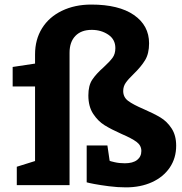

<svg xmlns="http://www.w3.org/2000/svg" viewBox="-20 -807 793 837"><path d="M377.9 -787.1Q498 -787.1 564 -741.5Q629.9 -695.8 629.9 -618.2Q629.9 -573.2 612.5 -544.7Q595.2 -516.1 562 -483.9Q539.1 -461.9 528.1 -446Q517.1 -430.2 517.1 -410.2Q517.1 -383.3 538.6 -367.2Q560.1 -351.1 606.9 -331.1Q650.9 -312 679.4 -294.9Q708 -277.8 728 -247.3Q748 -216.8 748 -171.9Q748 -117.7 720 -76.4Q691.9 -35.2 642.3 -12.7Q592.8 9.8 528.8 9.8Q492.7 9.8 454.8 4.9Q417 0 391.1 -4.9Q365.2 -9.8 357.9 -12.2V-172.9H448.2L458 -106Q458 -105 479 -100.1Q500 -95.2 523.9 -95.2Q559.1 -95.2 577.6 -109.6Q596.2 -124 596.2 -148.9Q596.2 -172.9 575.2 -188.5Q554.2 -204.1 509.8 -223.1Q464.8 -243.2 436 -261Q407.2 -278.8 386.2 -310.8Q365.2 -342.8 365.2 -391.1Q365.2 -434.1 382.1 -459.5Q398.9 -484.9 432.1 -514.2Q458 -538.1 470.5 -554.9Q482.9 -571.8 482.9 -597.2Q482.9 -635.3 451.9 -656Q420.9 -676.8 379.9 -676.8Q334 -676.8 308.6 -650.4Q283.2 -624 283.2 -577.1V0H53.2V-80.1L132.8 -105V-430.2H35.2V-515.1L132.8 -529.8V-569.8Q132.8 -634.8 163.3 -683.8Q193.8 -732.9 250 -760Q306.2 -787.1 377.9 -787.1Z"/></svg>

Font: Kadwa
Style: Regular
Weight: 400
Designer: Sol Matas
Foundry: Sol Matas
Version: Version 1.000;PS 001.000;hotconv 1.0.70;makeotf.lib2.5.58329